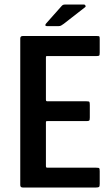

<svg xmlns="http://www.w3.org/2000/svg" viewBox="-20 -833 492 853"><path d="M81 0Q70 0 70 -11V-662Q70 -673 81 -673H409Q419 -673 421 -671.5Q423 -670 423 -660V-599Q423 -588 420.5 -586Q418 -584 409 -584H192Q186 -584 185 -583Q184 -582 184 -577V-391Q184 -386 185.5 -384.5Q187 -383 191 -383H364Q375 -383 377 -380.5Q379 -378 379 -366V-311Q379 -300 376.5 -297.5Q374 -295 364 -295H191Q186 -295 185 -294Q184 -293 184 -288V-97Q184 -92 185 -90Q186 -88 191 -88H407Q419 -88 421 -85.5Q423 -83 423 -72V-16Q423 -5 420 -2.5Q417 0 407 0ZM241 -717H188Q182 -717 181.5 -721Q181 -725 186 -730L250 -802Q255 -808 258.5 -810.5Q262 -813 271 -813H353Q357 -813 359.5 -808.5Q362 -804 358 -801L263 -727Q256 -722 251.5 -719.5Q247 -717 241 -717Z"/></svg>

Font: Glory Thin SemiBold
Style: Regular
Weight: 600
Version: Version 1.011